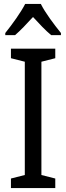

<svg xmlns="http://www.w3.org/2000/svg" viewBox="-20 -963 340 983"><path d="M189 -943H109C87 -900 44 -840 7 -794V-783H57C84 -806 117 -841 149 -876C181 -841 212 -808 242 -783H292V-794C258 -836 211 -898 189 -943ZM263 0V-49L192 -67V-647L263 -665V-714H36V-665L107 -647V-67L36 -49V0Z"/></svg>

Font: Noto Sans Lao Condensed
Style: Regular
Weight: 400
Width: 3
Designer: Monotype Design Team
Foundry: Monotype Imaging Inc.
Version: Version 2.004